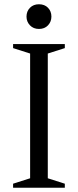

<svg xmlns="http://www.w3.org/2000/svg" viewBox="-20 -882 366 902"><path d="M284.5 -19V0H41.5V-19L121.5 -44.5V-630.5L41.5 -656V-675H284.5V-656L204.5 -630.5V-44.5ZM163 -746Q137 -746 120.8 -763Q104.5 -780 104.5 -804Q104.5 -829 120.8 -845.5Q137 -862 163 -862Q189.5 -862 205.5 -845.5Q221.5 -829 221.5 -804Q221.5 -780 205.5 -763Q189.5 -746 163 -746Z"/></svg>

Font: Newsreader 24pt
Style: Regular
Weight: 400
Designer: Hugues Gentile
Foundry: Production Type
Version: Version 1.003